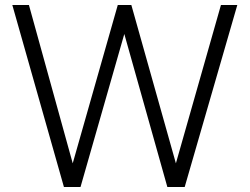

<svg xmlns="http://www.w3.org/2000/svg" viewBox="-20 -743 992 763"><path d="M923 -723H858L679 -94L502 -723H448L269 -94L95 -723H29L234 0H300L474 -608L645 0H714Z"/></svg>

Font: United Sans ExtraLight
Style: Regular
Weight: 200
Designer: Pablo Impallari, Rodrigo Fuenzalida (Modified by Dan O. Williams)
Version: Version 1.000;PS 001.000;hotconv 1.0.88;makeotf.lib2.5.64775